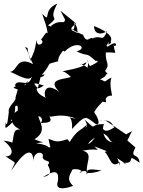

<svg xmlns="http://www.w3.org/2000/svg" viewBox="-41 -949 797 1069"><path d="M321 -840C317 -807 298 -847 243 -805C259 -778 297 -787 226 -807C306 -872 219 -818 278 -929C189 -892 249 -816 194 -872C215 -803 214 -827 229 -741C224 -801 202 -740 187 -729C217 -706 154 -679 166 -729C151 -694 165 -688 126 -611C135 -594 116 -671 97 -686C130 -680 92 -691 143 -592C49 -641 58 -553 15 -549C43 -541 130 -482 137 -529C124 -449 63 -517 43 -477C55 -427 61 -487 34 -460L115 -428L170 -459L187 -528C169 -502 235 -543 192 -532C259 -610 203 -585 283 -608C279 -640 321 -672 328 -697C298 -660 263 -696 280 -680C313 -669 356 -641 320 -663C389 -732 453 -680 385 -663C459 -628 430 -665 491 -610C496 -612 528 -612 460 -581C434 -616 457 -637 447 -572C394 -612 388 -572 440 -602C439 -583 402 -570 301 -551C326 -560 382 -484 359 -523C330 -506 209 -515 290 -437C205 -500 200 -423 214 -404C180 -421 166 -431 161 -461C163 -476 117 -499 203 -473C143 -434 203 -482 94 -475C137 -512 99 -506 91 -439C118 -475 107 -477 61 -450C68 -480 62 -466 45 -406C54 -390 0 -356 8 -325C3 -286 -1 -235 -9 -268C-9 -237 -31 -208 61 -300C-27 -245 50 -282 43 -356C77 -379 35 -302 82 -342C8 -323 7 -254 72 -228C26 -230 42 -198 22 -133C55 -148 27 -160 -21 -166C54 -108 19 -75 -10 -79C58 -30 46 -60 22 1C116 -142 145 -107 145 -50C143 -112 211 -109 196 -72C205 -45 249 -60 225 -30C241 -1 250 27 198 37C271 -9 289 7 281 61C266 107 308 107 366 86C333 53 339 36 367 -12C378 -36 346 -7 358 -5C421 -16 423 21 401 9C458 -10 438 24 438 24C453 2 448 27 524 0C441 -13 440 -2 446 20C428 -35 486 -94 419 -110C513 -129 518 -96 485 -134C566 -101 559 -110 542 -103C571 -80 577 -3 626 -47C625 10 627 -69 600 -77C608 -68 706 -10 644 -43C727 -34 649 -105 736 -43C732 -102 678 -61 713 -128L668 -167L694 -219L661 -201L544 -280L508 -276C603 -295 584 -220 603 -245C518 -186 547 -261 521 -211C571 -196 563 -162 589 -156C538 -161 522 -223 538 -258C445 -259 508 -214 429 -284C472 -219 397 -254 425 -174C468 -121 419 -141 487 -182C440 -117 424 -162 407 -130C432 -120 441 -131 476 -188C432 -183 421 -215 443 -256C406 -217 391 -234 339 -145C338 -150 382 -124 334 -174C275 -153 266 -163 229 -176C243 -102 256 -86 256 -133C203 -120 262 -136 160 -152C223 -160 198 -151 151 -174C223 -217 180 -271 173 -298C167 -308 207 -297 187 -264C222 -266 268 -264 220 -318C234 -272 263 -332 382 -289C300 -295 367 -329 360 -231C431 -306 434 -303 478 -269C512 -237 521 -272 483 -325C519 -385 567 -402 518 -389C585 -360 514 -405 575 -417C596 -403 561 -468 580 -517C544 -501 550 -491 535 -499C495 -524 475 -476 542 -522C570 -566 566 -521 544 -554C575 -596 545 -593 548 -657C623 -660 597 -636 592 -701C600 -669 630 -740 558 -689C537 -715 536 -655 565 -718C560 -675 544 -726 530 -685C541 -701 588 -702 575 -718C586 -736 575 -767 483 -804C481 -794 488 -738 556 -775C525 -707 528 -759 474 -735C460 -749 443 -699 420 -758C443 -743 347 -785 341 -805C375 -746 381 -823 366 -833C413 -772 365 -770 423 -730C391 -795 314 -761 382 -819L296 -889Z"/></svg>

Font: Hussar Lance
Style: ExBd
Weight: 700
Foundry: Cannot Into Space Fonts, PlusOne Fonts
Version: Version 2.270